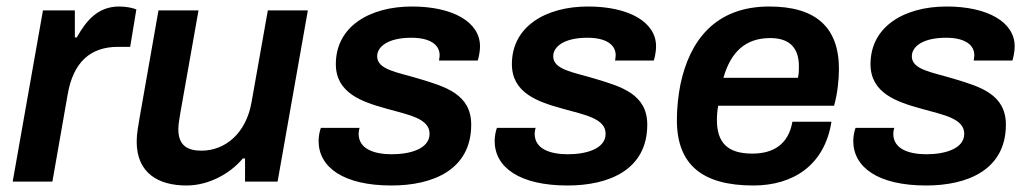

<svg xmlns="http://www.w3.org/2000/svg" viewBox="-20 -558 3169 590"><path d="M19 0H141L188 -268C205 -367 258 -414 342 -414H380L399 -529C390 -533 370 -538 346 -538C280 -538 244 -493 216 -443H210V-526H112Z M553 12C622 12 688 -25 726 -71H733V0H833L926 -526H803L753 -244C736 -147 671 -95 599 -95C556 -95 528 -111 528 -161C528 -175 531 -191 534 -210L590 -526H467L410 -202C405 -173 400 -147 400 -123C400 -25 468 12 553 12Z M1183 12C1310 12 1428 -36 1428 -175C1428 -269 1347 -292 1271 -315C1203 -336 1139 -343 1139 -385C1139 -415 1173 -442 1244 -442C1301 -442 1331 -421 1331 -388C1331 -384 1330 -379 1329 -372H1448C1449 -374 1455 -395 1455 -416C1455 -490 1372 -538 1246 -538C1115 -538 1012 -476 1012 -361C1012 -272 1092 -245 1168 -224C1236 -205 1300 -194 1300 -147C1300 -100 1239 -84 1184 -84C1130 -84 1082 -100 1082 -147C1082 -150 1083 -159 1085 -165H966C963 -157 959 -141 959 -125C959 -44 1035 12 1183 12Z M1724 12C1851 12 1969 -36 1969 -175C1969 -269 1888 -292 1812 -315C1744 -336 1680 -343 1680 -385C1680 -415 1714 -442 1785 -442C1842 -442 1872 -421 1872 -388C1872 -384 1871 -379 1870 -372H1989C1990 -374 1996 -395 1996 -416C1996 -490 1913 -538 1787 -538C1656 -538 1553 -476 1553 -361C1553 -272 1633 -245 1709 -224C1777 -205 1841 -194 1841 -147C1841 -100 1780 -84 1725 -84C1671 -84 1623 -100 1623 -147C1623 -150 1624 -159 1626 -165H1507C1504 -157 1500 -141 1500 -125C1500 -44 1576 12 1724 12Z M2295 12C2417 12 2514 -50 2535 -184H2415C2403 -115 2357 -86 2292 -86C2216 -86 2183 -119 2183 -190C2183 -203 2184 -217 2187 -233H2543C2554 -272 2558 -315 2558 -346C2558 -476 2485 -538 2344 -538C2177 -538 2099 -432 2071 -299C2064 -264 2060 -226 2060 -189C2060 -52 2138 12 2295 12ZM2203 -319C2226 -399 2271 -441 2347 -441C2401 -441 2435 -416 2435 -354C2435 -344 2435 -332 2432 -319Z M2826 12C2953 12 3071 -36 3071 -175C3071 -269 2990 -292 2914 -315C2846 -336 2782 -343 2782 -385C2782 -415 2816 -442 2887 -442C2944 -442 2974 -421 2974 -388C2974 -384 2973 -379 2972 -372H3091C3092 -374 3098 -395 3098 -416C3098 -490 3015 -538 2889 -538C2758 -538 2655 -476 2655 -361C2655 -272 2735 -245 2811 -224C2879 -205 2943 -194 2943 -147C2943 -100 2882 -84 2827 -84C2773 -84 2725 -100 2725 -147C2725 -150 2726 -159 2728 -165H2609C2606 -157 2602 -141 2602 -125C2602 -44 2678 12 2826 12Z"/></svg>

Font: Archivo SemiBold
Style: Italic
Weight: 600
Italic angle: -10°
Designer: Hector Gatti
Foundry: Omnibus-Type
Version: Version 2.001